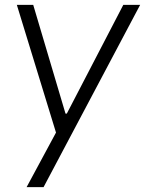

<svg xmlns="http://www.w3.org/2000/svg" viewBox="-20 -566 597 790"><path d="M89.4 204.1H159.2L556.6 -545.9H487.3L254.9 -98.6H249.5L116.7 -545.9H49.3L210.4 -20.5Z"/></svg>

Font: Guggenheim Sans Display Light
Style: Italic
Weight: 300
Italic angle: -7°
Designer: Modified by Tom Baber under direction of Pentagram Design 2023
Foundry: rsms
Version: Version 1.001;Glyphs 3.1.2 (3151)